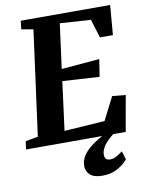

<svg xmlns="http://www.w3.org/2000/svg" viewBox="-110 -816 867 1117"><g transform="rotate(-10 323.0 -258.0)"><path d="M-8 0 -2 -47.5 72 -61 155.5 -681 85.5 -693 91.5 -743H619.5L605 -567.5H528.5L494.5 -677L312.5 -689L277.5 -425L502.5 -444L486.5 -342L268.5 -355L231 -67.5L470 -83.5L539 -219L618 -211.5L580.5 0ZM403.5 227.5Q354 227.5 331 206.2Q308 185 308 155Q308 122.5 324.8 96Q341.5 69.5 367.8 48.2Q394 27 423.2 10.2Q452.5 -6.5 477.5 -19.5L504.5 -28L530 -16.5Q499.5 3.5 477.5 24.8Q455.5 46 443.8 67Q432 88 432 107Q431.5 127.5 440.8 134.8Q450 142 464 142Q484.5 142 501.2 132.2Q518 122.5 538.5 107.5L554 157Q534.5 182 496.2 204.8Q458 227.5 403.5 227.5Z"/></g></svg>

Font: Merriweather 24pt ExtraBold
Style: Italic
Weight: 800
Italic angle: -7.8°
Version: Version 2.101